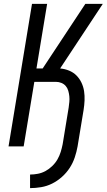

<svg xmlns="http://www.w3.org/2000/svg" viewBox="-20 -755 550 990"><path d="M135 215V145Q155 145 175.5 141Q196 137 214.5 127Q233 117 249.5 101Q266 85 276.5 66.5Q287 48 293 28.5Q299 9 303 -11L334 -200Q336 -215 337.5 -229.5Q339 -244 337.5 -258.5Q336 -273 332 -287Q328 -301 319 -311.5Q310 -322 296.5 -327.5Q283 -333 268 -333H157L102 0H24L145 -735H223L168 -402H200L420 -735H510L290 -402Q314 -400 336 -391Q358 -382 374 -366Q390 -350 400 -329Q410 -308 413.5 -285Q417 -262 416 -237.5Q415 -213 411 -188L380 0Q375 28 365.5 56.5Q356 85 339.5 110.5Q323 136 299.5 157Q276 178 249 191.5Q222 205 192.5 210Q163 215 135 215Z"/></svg>

Font: Iosevka Term Oblique
Style: Regular
Weight: 400
Italic angle: -9°
Monospace: yes
Designer: Belleve Invis
Foundry: Belleve Invis
Version: Version 31.4.0